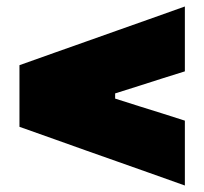

<svg xmlns="http://www.w3.org/2000/svg" viewBox="-20 -605 630 592"><path d="M550 -33Q494 -53 441 -71.8Q388 -90.5 341.5 -107L248 -140Q202 -156.5 148.5 -175.5Q95 -194.5 40 -214V-404Q96 -424 149 -442.8Q202 -461.5 248.5 -478L341.5 -511Q388 -527.5 441 -546.2Q494 -565 550 -585V-385Q514.5 -374 479.8 -363Q445 -352 409.5 -340.5L335 -317V-301L409 -277.5Q444 -266.5 479.5 -255.5Q515 -244.5 550 -233Z"/></svg>

Font: Commissioner Thin Black
Style: Regular
Weight: 900
Version: Version 1.000